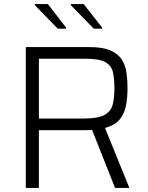

<svg xmlns="http://www.w3.org/2000/svg" viewBox="-20 -918 723 938"><path d="M106 0V-688H418Q482 -688 519.5 -671.5Q557 -655 575 -627Q593 -599 598 -562.5Q603 -526 603 -485Q603 -447 596.5 -407.5Q590 -368 567 -337.5Q544 -307 493 -293L612 0H542L430 -283Q420 -282 397 -282H170V0ZM170 -339H390Q459 -339 490.5 -356.5Q522 -374 530.5 -407Q539 -440 539 -485Q539 -531 532 -564Q525 -597 495.5 -614Q466 -631 401 -631H170ZM479 -778H438L326 -893V-898H389L479 -783ZM303 -778H262L150 -893V-898H214L303 -783Z"/></svg>

Font: Saira Light
Style: Regular
Weight: 300
Designer: Hector Gatti with collaboration of the Omnibus-Type team
Foundry: Omnibus-Type
Version: Version 1.100; ttfautohint (v1.8.3)